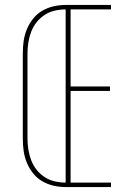

<svg xmlns="http://www.w3.org/2000/svg" viewBox="-20 -755 540 775"><path d="M245 0Q220 0 196 -5.5Q172 -11 150.5 -23.5Q129 -36 113.5 -55.5Q98 -75 88.5 -98Q79 -121 75.5 -145.5Q72 -170 72 -195V-540Q72 -565 75.5 -589.5Q79 -614 88.5 -637Q98 -660 113.5 -679.5Q129 -699 150.5 -711.5Q172 -724 196 -729.5Q220 -735 245 -735H428V-717H265V-406H424V-388H265V-18H428V0ZM245 -18V-717Q223 -717 201 -712Q179 -707 160.5 -695Q142 -683 128 -665.5Q114 -648 106 -627Q98 -606 94.5 -584Q91 -562 91 -540V-195Q91 -173 94.5 -151Q98 -129 106 -108Q114 -87 128 -69.5Q142 -52 160.5 -40Q179 -28 201 -23Q223 -18 245 -18Z"/></svg>

Font: Iosevka SS18 Thin
Style: Regular
Weight: 100
Monospace: yes
Designer: Belleve Invis
Foundry: Belleve Invis
Version: Version 25.1.1; ttfautohint (v1.8.4)